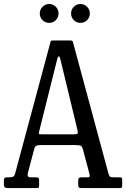

<svg xmlns="http://www.w3.org/2000/svg" viewBox="-20 -962 645 982"><path d="M0 -21V-42Q0 -55 14 -55H27Q43 -55 48.8 -59.5Q54.5 -64 57.5 -75L239 -750Q241 -755 249.5 -755H339.5Q350.5 -755 352.5 -749L534 -77Q537.5 -64.5 541.2 -59.8Q545 -55 562 -55H591Q601 -55 603 -52.2Q605 -49.5 605 -39.5V-17.5Q605 -6 602.8 -3Q600.5 0 589 0H399Q389.5 0 384.8 -2.5Q380 -5 380 -16V-39Q380 -49.5 384.2 -52.2Q388.5 -55 398 -55H429Q437.5 -55 438.5 -60.5Q439.5 -66 437.5 -73L405.5 -193Q401 -210 395.5 -215Q390 -220 366 -220H188.5Q171.5 -220 164.8 -216Q158 -212 155 -200L123 -79Q119.5 -66.5 122.8 -60.8Q126 -55 138.5 -55H164Q173 -55 176.5 -52.2Q180 -49.5 180 -40V-16Q180 -4 178 -2Q176 0 164 0H25Q11 0 5.5 -3Q0 -6 0 -21ZM273 -661 180 -289Q178 -280 179.2 -277.5Q180.5 -275 194 -275H357Q372.5 -275 376.2 -278.2Q380 -281.5 376 -298L289 -658Q285.5 -673.5 281 -673.8Q276.5 -674 273 -661ZM391.5 -845Q371.5 -845 357.5 -859Q343.5 -873 343.5 -893Q343.5 -913 357.5 -927.2Q371.5 -941.5 391.5 -941.5Q411.5 -941.5 425.5 -927.2Q439.5 -913 439.5 -893Q439.5 -873 425.5 -859Q411.5 -845 391.5 -845ZM231.5 -845Q211.5 -845 197.5 -859Q183.5 -873 183.5 -893Q183.5 -913 197.5 -927.2Q211.5 -941.5 231.5 -941.5Q251.5 -941.5 265.5 -927.2Q279.5 -913 279.5 -893Q279.5 -873 265.5 -859Q251.5 -845 231.5 -845Z"/></svg>

Font: Besley* Condensed
Style: Regular
Weight: 400
Width: 3
Designer: Owen Earl
Foundry: indestructible type*
Version: Version 3.000; ttfautohint (v1.8.3)